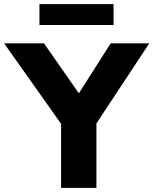

<svg xmlns="http://www.w3.org/2000/svg" viewBox="-27 -910 743 930"><path d="M269 0V-310L-7 -700H186L355 -458L509 -700H696L440 -312V0ZM164 -789V-890H523V-789Z"/></svg>

Font: Lexend
Style: Bold
Weight: 700
Designer: Bonnie Shaver-Troup, Thomas Jockin
Foundry: Lexend
Version: Version 1.007; ttfautohint (v1.8.3)